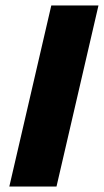

<svg xmlns="http://www.w3.org/2000/svg" viewBox="-20 -680 379 700"><path d="M339 -660 186 0H14L167 -660Z"/></svg>

Font: Kantumruy Pro
Style: Bold Italic
Weight: 700
Italic angle: -13°
Version: Version 1.002